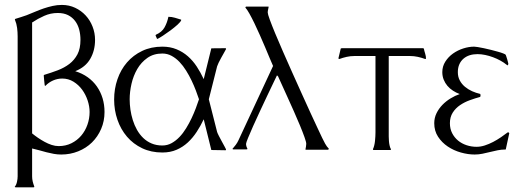

<svg xmlns="http://www.w3.org/2000/svg" viewBox="-20 -618 2132 791"><path d="M232.4 18.6Q216.8 18.6 201.7 15.9Q186.5 13.2 171.6 9.3Q156.7 5.4 142.1 1.2Q127.4 -2.9 112.3 -6.3V108.4Q112.3 119.1 114.7 129.6Q117.2 140.1 121.1 149.9V152.8Q120.6 152.8 119.6 153.3Q118.7 153.8 118.2 153.8H43.9L40.5 151.9Q47.4 143.6 50 131.1Q52.7 118.7 52.7 108.4V-467.8Q52.7 -485.4 50.5 -502.9Q48.3 -520.5 41.5 -536.6V-539.1L43.9 -540.5Q55.2 -544.4 66.7 -547.6Q78.1 -550.8 89.4 -555.2Q106.9 -562 124.5 -569.6Q142.1 -577.1 160.2 -583.3Q178.2 -589.4 196.8 -593.5Q215.3 -597.7 234.9 -597.7Q264.6 -597.7 289.6 -585.9Q314.5 -574.2 332.8 -554.4Q351.1 -534.7 361.3 -508.5Q371.6 -482.4 371.6 -453.6Q371.6 -409.7 351.8 -375.5Q332 -341.3 290 -324.7Q318.8 -315.9 341.3 -299.8Q363.8 -283.7 379.2 -261.7Q394.5 -239.7 402.6 -213.1Q410.6 -186.5 410.6 -156.7Q410.6 -119.1 396.7 -86.9Q382.8 -54.7 358.9 -31.2Q335 -7.8 302.2 5.4Q269.5 18.6 232.4 18.6ZM311.5 -453.6Q311.5 -476.1 306.2 -496.3Q300.8 -516.6 289.3 -531.7Q277.8 -546.9 260.3 -555.7Q242.7 -564.5 217.8 -564.5Q188.5 -564.5 162.1 -552.7Q135.7 -541 112.3 -525.4V-68.4Q123 -59.6 136.2 -50.5Q149.4 -41.5 163.6 -33.7Q177.7 -25.9 192.6 -21Q207.5 -16.1 221.7 -16.1Q250.5 -16.1 274.2 -27.8Q297.9 -39.6 314.5 -59.1Q331.1 -78.6 340.1 -104Q349.1 -129.4 349.1 -156.7Q349.1 -179.7 341.1 -204.1Q333 -228.5 318.4 -248.5Q303.7 -268.6 282.7 -281.5Q261.7 -294.4 236.3 -294.4Q216.8 -294.4 198.5 -286.4Q180.2 -278.3 167 -264.2L165 -265.1L164.1 -267.1Q163.1 -277.3 161.9 -287.4Q160.6 -297.4 160.2 -307.6L162.1 -309.6Q191.4 -318.4 218.3 -328.6Q245.1 -338.9 265.9 -354.7Q286.6 -370.6 299.1 -394.3Q311.5 -418 311.5 -453.6Z M850.6 -418.9Q864.7 -418.9 879.4 -419.2Q894 -419.4 908.2 -419.4Q912.1 -419.4 911.1 -415.5Q908.2 -410.2 902.6 -400.1Q897 -390.1 891.1 -379.6Q885.3 -369.1 880.6 -359.4Q876 -349.6 874.5 -344.7L840.3 -209L874.5 -74.2Q876 -69.3 881.8 -57.9Q887.7 -46.4 894.3 -34.4Q900.9 -22.5 906 -12.9Q911.1 -3.4 911.1 -2.9Q911.1 -1 910.9 0Q910.6 1 908.2 1Q894 1 879.4 0.5Q864.7 0 850.6 0L819.3 -126.5Q806.6 -99.6 790.5 -75Q774.4 -50.3 753.9 -31.2Q733.4 -12.2 707.5 -1Q681.6 10.3 648.9 10.3Q602.5 10.3 565.7 -7.3Q528.8 -24.9 503.2 -54.9Q477.5 -85 463.9 -124.5Q450.2 -164.1 450.2 -208Q450.2 -252 463.9 -291.5Q477.5 -331.1 503.2 -360.8Q528.8 -390.6 565.7 -408.2Q602.5 -425.8 648.9 -425.8Q681.2 -425.8 707.3 -415Q733.4 -404.3 754.2 -386Q774.9 -367.7 790.8 -343.5Q806.6 -319.3 819.3 -292ZM648.9 -18.6Q669.4 -18.6 687 -28.3Q704.6 -38.1 719.5 -53.7Q734.4 -69.3 746.8 -89.6Q759.3 -109.9 769.3 -131.1Q779.3 -152.3 786.9 -172.6Q794.4 -192.9 799.8 -209Q794.4 -225.1 786.9 -245.1Q779.3 -265.1 769.3 -286.1Q759.3 -307.1 746.8 -327.1Q734.4 -347.2 719.5 -362.8Q704.6 -378.4 687 -387.9Q669.4 -397.5 648.9 -397.5Q612.8 -397.5 587.2 -379.4Q561.5 -361.3 545.4 -333.5Q529.3 -305.7 521.7 -272.5Q514.2 -239.3 514.2 -209Q514.2 -188.5 517.3 -166.5Q520.5 -144.5 527.1 -123.3Q533.7 -102.1 544.4 -83Q555.2 -64 570.1 -49.6Q585 -35.2 604.7 -26.9Q624.5 -18.6 648.9 -18.6ZM622.6 -475.1Q647 -485.8 657.7 -504.9Q668.5 -523.9 673.8 -548.8Q687.5 -548.8 700.4 -544.9Q713.4 -541 726.1 -537.1L726.6 -535.2Q724.6 -528.3 711.7 -516.6Q698.7 -504.9 682.6 -492.9Q666.5 -481 651.1 -470.9Q635.7 -460.9 628.4 -457.5L626.5 -459L621.1 -471.2V-473.1Z M937.5 -4.4Q944.3 -12.2 951.2 -21.2Q958 -30.3 962.4 -40L1105 -346.2Q1099.6 -357.9 1091.1 -378.4Q1082.5 -398.9 1072.3 -423.3Q1062 -447.8 1050.5 -473.6Q1039.1 -499.5 1028.1 -522.2Q1017.1 -544.9 1007.3 -562.3Q997.6 -579.6 990.7 -586.9L993.2 -590.8H1084.5Q1085.4 -590.8 1085.7 -590.6Q1085.9 -590.3 1086.9 -590.3Q1085.9 -584.5 1084.5 -578.4Q1083 -572.3 1083 -566.4Q1083 -560.1 1091.3 -537.4Q1099.6 -514.6 1113.5 -481Q1127.4 -447.3 1145.8 -405.5Q1164.1 -363.8 1183.6 -320.1Q1203.1 -276.4 1222.7 -233.2Q1242.2 -189.9 1259 -153.3Q1275.9 -116.7 1288.6 -89.6Q1301.3 -62.5 1307.1 -50.3Q1313 -38.1 1319.3 -26.4Q1325.7 -14.6 1335 -4.9L1332 -1H1240.7L1238.3 -2Q1239.3 -7.8 1240.5 -13.7Q1241.7 -19.5 1241.7 -25.4Q1241.7 -32.7 1234.4 -53.2Q1227.1 -73.7 1215.8 -101.1Q1204.6 -128.4 1190.7 -159.4Q1176.8 -190.4 1163.8 -219.2Q1150.9 -248 1140.4 -270.8Q1129.9 -293.5 1125 -304.7H1123L1121.6 -308.6Q1117.2 -299.3 1106 -276.1Q1094.7 -252.9 1080.6 -222.9Q1066.4 -192.9 1051 -159.9Q1035.6 -127 1022.9 -98.6Q1010.3 -70.3 1002 -50Q993.7 -29.8 993.7 -25.4Q993.7 -15.6 999 -6.3V-3.4Q998 -3.4 997.1 -2.9Q996.1 -2.4 995.1 -2.4H940.4Z M1722.7 -419.4 1726.1 -418Q1728 -408.2 1731.7 -396.7Q1735.4 -385.3 1734.9 -375.5L1731.4 -375Q1716.8 -380.4 1701.2 -383.8Q1685.5 -387.2 1669.9 -387.2H1581.5V-72.3Q1581.5 -65.4 1581.5 -56.2Q1581.5 -46.9 1582.3 -37.4Q1583 -27.8 1585 -18.8Q1586.9 -9.8 1590.3 -3.9V-1L1589.4 0H1519.5Q1519 0 1518.1 -0.5Q1517.1 -1 1516.6 -1V-3.9Q1519.5 -9.8 1521.7 -18.6Q1523.9 -27.3 1524.9 -37.1Q1525.9 -46.9 1526.4 -56.2Q1526.9 -65.4 1526.9 -72.3V-387.2H1439.5Q1423.8 -387.2 1408.4 -383.8Q1393.1 -380.4 1378.4 -375L1375 -375.5L1374.5 -378.9L1383.8 -418L1387.7 -419.4Z M1866.2 -320.8Q1866.2 -301.3 1874.3 -286.4Q1882.3 -271.5 1895.5 -260.5Q1908.7 -249.5 1925 -242.2Q1941.4 -234.9 1958.5 -231V-229.5L1960 -227.1L1958.5 -218.8Q1938 -213.4 1915.8 -205.3Q1893.6 -197.3 1875.2 -184.8Q1856.9 -172.4 1845.2 -154.1Q1833.5 -135.7 1833.5 -110.4Q1833.5 -87.4 1842.8 -69.3Q1852.1 -51.3 1867.2 -38.8Q1882.3 -26.4 1902.1 -19.8Q1921.9 -13.2 1943.4 -13.2Q1960 -13.2 1977.3 -18.8Q1994.6 -24.4 2011.5 -33.2Q2028.3 -42 2043.7 -52.5Q2059.1 -63 2071.8 -72.8V-72.3L2074.7 -72.8L2075.7 -72.3L2078.1 -69.3L2064.5 -6.3Q2064 -4.9 2064 -3.4Q2064 -2 2061.5 -2Q2045.4 -2 2029.8 1.2Q2014.2 4.4 1998.5 8.3Q1982.9 12.2 1967.3 15.4Q1951.7 18.6 1935.5 18.6Q1908.2 18.6 1878.7 10.3Q1849.1 2 1824.7 -14.4Q1800.3 -30.8 1784.7 -54.7Q1769 -78.6 1769 -110.4Q1769 -132.3 1778.3 -151.4Q1787.6 -170.4 1802.5 -185.8Q1817.4 -201.2 1836.2 -212.6Q1855 -224.1 1874 -230.5Q1859.4 -235.8 1846.2 -244.4Q1833 -252.9 1823.2 -264.4Q1813.5 -275.9 1807.9 -290Q1802.2 -304.2 1802.2 -320.8Q1802.2 -344.7 1814.7 -364.3Q1827.1 -383.8 1846.4 -397.5Q1865.7 -411.1 1888.9 -418.5Q1912.1 -425.8 1933.6 -425.8Q1937.5 -425.8 1948.5 -424.1Q1959.5 -422.4 1973.4 -419.4Q1987.3 -416.5 2002.7 -412.6Q2018.1 -408.7 2031.2 -405Q2044.4 -401.4 2053.2 -397.9Q2062 -394.5 2063.5 -392.1Q2064 -390.6 2065.9 -385.3Q2067.9 -379.9 2069.6 -373.5Q2071.3 -367.2 2072.8 -361.8Q2074.2 -356.4 2074.2 -355.5Q2074.2 -350.1 2070.3 -348.6L2067.9 -351.6V-350.6Q2056.2 -360.4 2041.5 -368.4Q2026.9 -376.5 2011 -382.3Q1995.1 -388.2 1978.8 -391.6Q1962.4 -395 1947.3 -395Q1929.7 -395 1915 -390.4Q1900.4 -385.7 1889.4 -376.2Q1878.4 -366.7 1872.3 -352.8Q1866.2 -338.9 1866.2 -320.8Z"/></svg>

Font: CAT Linz
Style: Regular
Weight: 400
Designer: Peter Wiegel
Foundry: Peter Wiegel
Version: Version 1.08